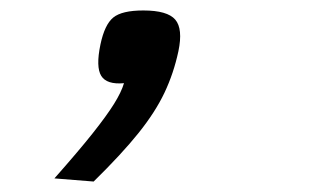

<svg xmlns="http://www.w3.org/2000/svg" viewBox="-20 -148 640 367"><path d="M84 193Q130 141 157 107Q184 73 198 50.5Q212 28 217 11Q184 14 173.5 -3Q163 -20 172 -63Q180 -101 196.5 -114.5Q213 -128 254 -128Q300 -128 315 -110.5Q330 -93 321 -50Q312 -8 294.5 29Q277 66 245 106Q213 146 159 199Z"/></svg>

Font: Victor Mono Thin Medium
Style: Italic
Weight: 500
Italic angle: -12°
Monospace: yes
Version: Version 1.561;gftools[0.9.30]